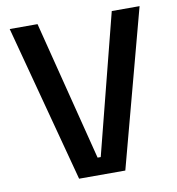

<svg xmlns="http://www.w3.org/2000/svg" viewBox="-79 -772 777 843"><g transform="rotate(-10 309.0 -350.0)"><path d="M206 0 20 -700H144L302 -77H316L475 -700H599L412 0Z"/></g></svg>

Font: Space Grotesk SemiBold
Style: Regular
Weight: 600
Designer: Florian Karsten
Foundry: Florian Karsten
Version: Version 2.000